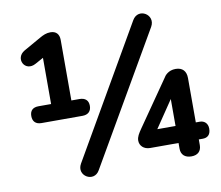

<svg xmlns="http://www.w3.org/2000/svg" viewBox="-80 -820 1073 933"><g transform="rotate(-10 456.0 -353.0)"><path d="M104 -282H306C334 -282 350 -297 350 -324C350 -351 334 -365 306 -365H266V-664C266 -692 251 -709 223 -709C203 -709 187 -702 168 -691L85 -644C31 -613 69 -539 126 -571L166 -593V-365H104C76 -365 61 -351 61 -324C61 -297 76 -282 104 -282ZM338 -8 710 -650C742 -706 663 -754 630 -697L259 -55C226 2 307 48 338 -8ZM794 4C825 4 843 -13 843 -43V-71H863C884 -71 902 -82 902 -114C902 -141 884 -155 863 -155H843V-374C843 -408 825 -428 791 -428C755 -428 737 -405 731 -394L577 -172C562 -150 552 -135 552 -116C552 -91 572 -71 603 -71H743V-43C743 -13 762 4 794 4ZM743 -155H653L743 -288Z"/></g></svg>

Font: SN Pro SemiBold
Style: Regular
Weight: 600
Designer: Tobias Whetton
Foundry: Supernotes
Version: Version 1.003;Glyphs 3.3 (3324)